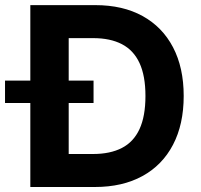

<svg xmlns="http://www.w3.org/2000/svg" viewBox="-58 -748 805 768"><path d="M321.3 0H131.8V-132H314.3Q382.9 -132 429.6 -156.2Q476.4 -180.3 500.1 -231.7Q523.8 -283.1 523.8 -364.1Q523.8 -444.9 500 -496Q476.2 -547.2 429.6 -571.3Q383.1 -595.5 314.6 -595.5H128.5V-727.5H323.4Q433.2 -727.5 512.3 -683.9Q591.4 -640.3 634.1 -558.9Q676.8 -477.4 676.8 -364.1Q676.8 -250.6 634 -168.9Q591.3 -87.3 511.7 -43.7Q432.1 0 321.3 0ZM216.8 -727.5V0H63.3V-727.5ZM-37.9 -336.1V-425.6H316.2V-336.1Z"/></svg>

Font: Inter
Style: Regular
Weight: 400
Designer: Rasmus Andersson
Foundry: rsms
Version: Version 4.000;git-8c9346024